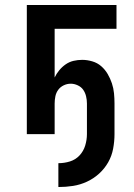

<svg xmlns="http://www.w3.org/2000/svg" viewBox="-20 -540 540 773"><path d="M215 213V117Q239 117 261.5 110Q284 103 300 86Q316 69 323 46Q330 23 330 0V-123Q330 -138 326.5 -152.5Q323 -167 315 -178.5Q307 -190 293 -196.5Q279 -203 265 -203Q250 -203 236.5 -196.5Q223 -190 214.5 -178.5Q206 -167 203 -152.5Q200 -138 200 -123V0H88V-520H449V-424H200V-228Q207 -243 218.5 -257Q230 -271 244.5 -281Q259 -291 276 -295Q293 -299 311 -299Q331 -299 351.5 -293Q372 -287 387.5 -273.5Q403 -260 413.5 -242Q424 -224 430.5 -204.5Q437 -185 439 -164.5Q441 -144 441 -123V0Q441 29 435.5 58.5Q430 88 415.5 113.5Q401 139 379 159Q357 179 330 191.5Q303 204 274 208.5Q245 213 215 213Z"/></svg>

Font: Zed Mono
Style: Bold
Weight: 700
Monospace: yes
Designer: Belleve Invis
Foundry: Belleve Invis
Version: Version 1.0.0; ttfautohint (v1.8.4)